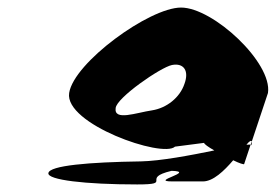

<svg xmlns="http://www.w3.org/2000/svg" viewBox="-20 -732 733 508"><path d="M108 -274C105 -256 205 -244 343 -244C441 -244 350 -260 434 -280C501 -278 373 -252 436 -252H517C544 -252 573 -280 597 -308C613 -300 626 -296 626 -298L643 -349C641 -350 637 -349 632 -349C639 -358 645 -362 646 -357L689 -486C701 -566 544 -712 459 -712C375 -712 175 -566 163 -486C150 -404 410 -313 443 -344L520 -354C520 -351 531 -343 547 -334C484 -321 404 -306 353 -305C215 -303 111 -294 108 -274ZM286 -446C288 -473 405 -554 435 -560C466 -566 481 -545 468 -510C456 -474 421 -446 382 -440C341 -434 281 -411 286 -446ZM643 -349C645 -349 645 -348 645 -347C646 -352 647 -355 646 -357Z"/></svg>

Font: Ampere
Style: Ita
Weight: 400
Version: Version 1